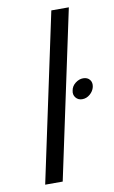

<svg xmlns="http://www.w3.org/2000/svg" viewBox="-82 -744 467 788"><g transform="rotate(-10 152.0 -350.0)"><path d="M270 -403Q253 -403 237.5 -391Q222 -379 219 -361Q215 -344 225 -331.5Q235 -319 252 -319Q270 -319 284.5 -331.5Q299 -344 303 -361Q307 -379 297.5 -391Q288 -403 270 -403ZM41 0H114L263 -700H190Z"/></g></svg>

Font: Advent Pro Medium
Style: Italic
Weight: 500
Italic angle: -12°
Version: Version 3.000